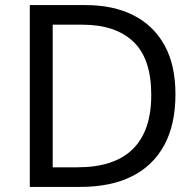

<svg xmlns="http://www.w3.org/2000/svg" viewBox="-20 -734 770 754"><path d="M669 -364Q669 -244 624.5 -163Q580 -82 497 -41Q414 0 296 0H97V-714H317Q425 -714 504 -674Q583 -634 626 -556.5Q669 -479 669 -364ZM574 -361Q574 -504 503.5 -570.5Q433 -637 304 -637H187V-77H284Q429 -77 501.5 -148.5Q574 -220 574 -361Z"/></svg>

Font: Noto Sans Meetei Mayek
Style: Regular
Weight: 400
Designer: Monotype Design Team and Neelakash Kshetrimayum
Foundry: Monotype Imaging Inc.
Version: Version 2.002